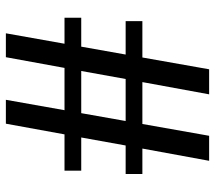

<svg xmlns="http://www.w3.org/2000/svg" viewBox="-60 -686 746 667"><g transform="rotate(-90 313.5 -353.0)"><path d="M87.9 0 130.4 -231.9H42V-290H141.1L168.9 -444.3H53.7V-502.4H179.7L216.8 -706.1H299.8L263.7 -502.4H410.6L447.8 -706.1H530.8L494.6 -502.4H585V-444.3H484.4L457 -290H573.2V-231.9H446.8L405.8 0H318.8L361.3 -231.9H215.8L174.8 0ZM226.1 -290H372.1L399.9 -444.3H253.4Z"/></g></svg>

Font: Monda
Style: Regular
Weight: 400
Designer: Vernon Adams
Foundry: Vernon Adams
Version: Version 2.100; ttfautohint (v1.8.3)